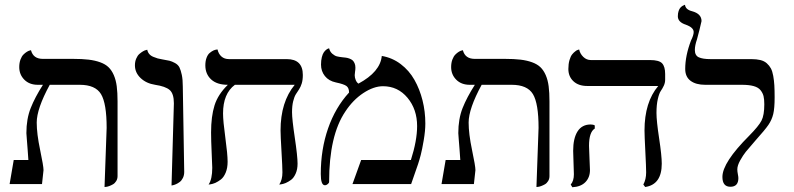

<svg xmlns="http://www.w3.org/2000/svg" viewBox="-20 -766 3305 799"><path d="M415 12.2 423.8 -233.9Q423.8 -335.4 400.4 -374.3Q377 -413.1 312 -413.1H187Q132.8 -313.5 132.8 -255.9Q132.8 -209.5 147 -142.1Q161.1 -74.7 161.1 -58.1L154.8 0H20L37.1 -100.1H98.1Q97.2 -114.7 95.2 -141.1Q93.3 -167.5 91.6 -187.7Q89.8 -208 89.8 -211.9Q89.8 -271 107.7 -316.2Q125.5 -361.3 158.7 -413.1H137.2Q102.5 -413.1 81.3 -434.3Q60.1 -455.6 60.1 -486.8Q60.1 -504.4 65.2 -518.1Q70.3 -531.7 77.4 -538.8Q84.5 -545.9 91.6 -550.3Q98.6 -554.7 103.5 -555.7L108.9 -557.1Q118.2 -521 158.2 -521H284.2Q321.8 -521 348.6 -517.8Q375.5 -514.6 397 -506.8Q418.5 -499 431.6 -486.3Q444.8 -473.6 453.6 -453.4Q462.4 -433.1 465.8 -407Q469.2 -380.9 469.2 -344.2V-33.2Q469.2 -21.5 463.6 -12.5Q458 -3.4 450.2 1Q442.4 5.4 434.6 8.3Q426.8 11.2 420.9 11.7Z M693.8 5.9 703.6 -335.9Q703.6 -376.5 686 -391.6Q668.5 -406.7 625.5 -413.1Q588.4 -418.9 564.9 -441.4Q541.5 -463.9 541.5 -494.1Q541.5 -509.8 546.9 -522.2Q552.2 -534.7 559.8 -541.3Q567.4 -547.9 574.7 -552.2Q582 -556.6 587.4 -557.6L592.8 -559.1Q594.7 -548.8 601.1 -541.3Q607.4 -533.7 618.4 -529.3Q629.4 -524.9 636.2 -522.9Q643.1 -521 654.8 -519Q675.3 -515.6 685.3 -513.2Q695.3 -510.7 708.3 -503.7Q721.2 -496.6 726.8 -485.4Q732.4 -474.1 736.6 -454.3Q740.7 -434.6 740.7 -405.8L746.6 -50.8Q746.6 -36.6 741.2 -25.6Q735.8 -14.6 728 -8.8Q720.2 -2.9 712.4 0.5Q704.6 3.9 699.2 4.9Z M1195.3 -298.8Q1195.3 -270 1206.8 -192.9Q1218.3 -115.7 1218.3 -85Q1218.3 -61 1210.4 -43.5Q1202.6 -25.9 1191.4 -17.6Q1180.2 -9.3 1168.9 -4.4Q1157.7 0 1149.9 1L1142.1 2Q1155.3 -17.6 1155.3 -48.8Q1155.3 -69.8 1151.4 -136Q1147.5 -202.1 1147.5 -223.1Q1147.5 -341.8 1206.5 -413.1H957.5Q908.2 -376.5 908.2 -293.9Q908.2 -262.7 917.7 -193.4Q927.2 -124 927.2 -92.8Q927.2 -66.9 919.2 -47.6Q911.1 -28.3 899.4 -19.3Q887.7 -10.3 876 -4.9Q863.8 0 856 1L848.1 2Q863.3 -20.5 863.3 -67.9Q863.3 -79.1 860.8 -130.6Q858.4 -182.1 858.4 -214.8Q858.4 -281.7 872.8 -327.6Q887.2 -373.5 928.2 -413.1Q882.8 -413.1 858.6 -435.5Q834.5 -458 834.5 -494.1Q834.5 -512.2 839.6 -525.6Q844.7 -539.1 852.3 -545.4Q859.9 -551.8 867.7 -555.7Q875.5 -559.1 880.4 -559.6L885.3 -560.1Q889.2 -542 901.4 -531Q913.6 -520 933.1 -520H1173.3Q1240.2 -520 1240.2 -454.1Q1240.2 -433.1 1235.6 -418.5Q1231 -403.8 1224.4 -394Q1217.8 -384.3 1211.2 -373.8Q1204.6 -363.3 1200 -344.5Q1195.3 -325.7 1195.3 -298.8Z M1568.8 -533.2Q1612.3 -525.9 1647.5 -499.3Q1682.6 -472.7 1704.6 -433.8Q1726.6 -395 1738.3 -348.4Q1750 -301.8 1750 -252Q1750 -221.7 1743.4 -182.9Q1736.8 -144 1731 -121.6Q1725.1 -99.1 1719.7 -83L1690.9 0H1446.8L1482.9 -100.1H1689.9Q1715.8 -181.2 1715.8 -241.2Q1715.8 -311 1675.8 -359.1Q1635.7 -407.2 1573.7 -407.2Q1535.2 -407.2 1491.9 -378.7Q1448.7 -350.1 1417 -301.8Q1349.6 -202.1 1349.6 -8.8Q1349.6 -4.9 1344 0Q1338.4 4.9 1332 4.9Q1314.9 4.9 1314.9 -42Q1314.9 -144 1345.2 -231.4Q1375.5 -318.8 1432.6 -380.9Q1432.6 -399.9 1421.9 -408Q1411.1 -416 1377.9 -422.9Q1348.1 -429.2 1332 -449.5Q1315.9 -469.7 1315.9 -497.1Q1315.9 -514.6 1319.3 -528.1Q1322.8 -541.5 1327.6 -548.3Q1332.5 -555.2 1337.6 -559.1Q1342.8 -563 1346.2 -564L1349.6 -564.9Q1353 -550.8 1363 -542.2Q1373 -533.7 1381.8 -531.5Q1390.6 -529.3 1403.8 -527.8Q1413.1 -526.9 1419.2 -526.1Q1425.3 -525.4 1433.6 -522.5Q1441.9 -519.5 1446.8 -515.4Q1451.7 -511.2 1455.3 -503.4Q1459 -495.6 1459 -484.9Q1459 -475.6 1457.5 -467.3Q1456.1 -459 1456.1 -453.1Q1456.1 -442.9 1460.4 -432.6Q1464.8 -422.4 1471.7 -418Q1562.5 -466.8 1568.8 -533.2Z M2212.4 12.2 2221.2 -233.9Q2221.2 -335.4 2197.8 -374.3Q2174.3 -413.1 2109.4 -413.1H1984.4Q1930.2 -313.5 1930.2 -255.9Q1930.2 -209.5 1944.3 -142.1Q1958.5 -74.7 1958.5 -58.1L1952.1 0H1817.4L1834.5 -100.1H1895.5Q1894.5 -114.7 1892.6 -141.1Q1890.6 -167.5 1888.9 -187.7Q1887.2 -208 1887.2 -211.9Q1887.2 -271 1905 -316.2Q1922.9 -361.3 1956.1 -413.1H1934.6Q1899.9 -413.1 1878.7 -434.3Q1857.4 -455.6 1857.4 -486.8Q1857.4 -504.4 1862.5 -518.1Q1867.7 -531.7 1874.8 -538.8Q1881.8 -545.9 1888.9 -550.3Q1896 -554.7 1900.9 -555.7L1906.2 -557.1Q1915.5 -521 1955.6 -521H2081.5Q2119.1 -521 2146 -517.8Q2172.9 -514.6 2194.3 -506.8Q2215.8 -499 2229 -486.3Q2242.2 -473.6 2251 -453.4Q2259.8 -433.1 2263.2 -407Q2266.6 -380.9 2266.6 -344.2V-33.2Q2266.6 -21.5 2261 -12.5Q2255.4 -3.4 2247.6 1Q2239.7 5.4 2231.9 8.3Q2224.1 11.2 2218.3 11.7Z M2711.9 -295.9Q2711.9 -262.7 2722.9 -190.4Q2733.9 -118.2 2733.9 -85Q2733.9 2 2665 12.2L2657.2 2Q2668.9 -19.5 2668.9 -48.8Q2668.9 -69.8 2665.5 -136Q2662.1 -202.1 2662.1 -223.1Q2662.1 -340.8 2719.2 -408.2H2423.8Q2387.2 -408.2 2366.2 -428Q2345.2 -447.8 2345.2 -479Q2345.2 -500 2349.9 -515.9Q2354.5 -531.7 2361.1 -539.8Q2367.7 -547.9 2374.5 -552.7Q2380.4 -557.6 2385.3 -558.6L2390.1 -560.1Q2394 -542 2407.5 -529.1Q2420.9 -516.1 2439 -516.1H2685.1Q2722.7 -516.1 2735.4 -502.4Q2748 -488.8 2748 -458V-434.1Q2748 -421.4 2742.4 -409.4Q2736.8 -397.5 2730 -387.7Q2723.1 -377.9 2717.5 -354Q2711.9 -330.1 2711.9 -295.9ZM2431.2 -159.2Q2431.2 -149.4 2433.1 -108.4Q2435.1 -67.4 2435.1 -58.1Q2435.1 -27.8 2416.3 -8.3Q2397.5 11.2 2361.8 13.2L2355 2Q2368.2 -12.7 2368.2 -41Q2368.2 -49.8 2366.7 -89.1Q2365.2 -128.4 2365.2 -138.2Q2365.2 -190.4 2383.5 -219.2Q2401.9 -248 2438 -248Q2448.7 -248 2455.1 -244.1V-231Q2431.2 -216.3 2431.2 -159.2Z M2871.6 -558.1Q2871.6 -535.2 2887.9 -527.6Q2904.3 -520 2936.5 -520H3106.4Q3128.4 -520 3144.3 -516.1Q3160.2 -512.2 3170.9 -502.7Q3181.6 -493.2 3188 -481.4Q3194.3 -469.7 3197.8 -450.2Q3201.2 -430.7 3202.4 -410.9Q3203.6 -391.1 3203.6 -360.8Q3203.6 -315.4 3197.8 -291.3Q3191.9 -267.1 3177.7 -246.3Q3163.6 -225.6 3124.5 -182.1Q3095.2 -148.4 3083.7 -134.3Q3072.3 -120.1 3060.3 -98.6Q3048.3 -77.1 3048.3 -61Q3048.3 -52.7 3050.5 -41.5Q3052.7 -30.3 3052.7 -24.9Q3052.7 11.2 3019.5 11.2Q2986.3 11.2 2986.3 -29.8Q2986.3 -89.8 3097.7 -201.2Q3137.2 -241.2 3148.9 -263.9Q3160.6 -286.6 3160.6 -332Q3160.6 -352.5 3157.5 -365.7Q3154.3 -378.9 3145 -390.6Q3135.7 -402.3 3116.5 -407.7Q3097.2 -413.1 3067.4 -413.1H2914.6Q2876 -413.1 2853.8 -429.7Q2831.5 -446.3 2831.5 -479Q2831.5 -534.2 2855.5 -597.2Q2866.7 -619.6 2866.7 -632.8Q2866.7 -651.4 2834.5 -663.1Q2800.8 -673.8 2800.8 -698.2Q2800.8 -710.9 2804 -720.2Q2807.1 -729.5 2811.5 -734.1Q2815.9 -738.8 2819.8 -741.2Q2824.7 -744.1 2827.6 -745.1L2830.6 -746.1Q2832.5 -726.1 2860.4 -719.2Q2899.4 -708.5 2899.4 -678.2Q2899.4 -675.8 2890.9 -642.1Q2882.3 -608.4 2880.4 -602.1Q2871.6 -576.7 2871.6 -558.1Z"/></svg>

Font: Linux Biolinum
Style: Regular
Weight: 400
Designer: Philipp H. Poll
Foundry: Philipp H. Poll
Version: Version 0.6.4